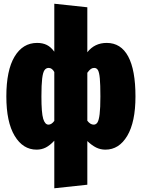

<svg xmlns="http://www.w3.org/2000/svg" viewBox="-20 -783 760 1029"><path d="M706 -266Q706 -129 662 -55Q618 19 545 19Q518 19 495 7.5Q472 -4 448 -27V207L271 226V-29Q248 -4 225.5 7.5Q203 19 176 19Q103 19 58.5 -55Q14 -129 14 -266Q14 -406 58 -479.5Q102 -553 179 -553Q209 -553 231 -542Q253 -531 271 -506V-763L448 -744V-503Q487 -553 552 -553Q628 -553 667 -480.5Q706 -408 706 -266ZM271 -135V-397Q259 -419 241 -419Q227 -419 218.5 -407Q210 -395 206 -362Q202 -329 202 -266Q202 -178 211.5 -146.5Q221 -115 240 -115Q256 -115 271 -135ZM518 -266Q518 -330 515 -362.5Q512 -395 505 -407Q498 -419 485 -419Q475 -419 467 -413.5Q459 -408 448 -393V-136Q464 -115 482 -115Q495 -115 502.5 -127Q510 -139 514 -171.5Q518 -204 518 -266Z"/></svg>

Font: Fira Sans Extra Condensed Black
Style: Regular
Weight: 900
Width: 1
Designer: Carrois Corporate & Edenspiekermann AG
Foundry: Carrois Corporate GbR & Edenspiekermann AG
Version: Version 4.203